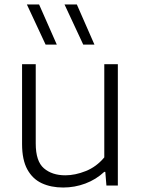

<svg xmlns="http://www.w3.org/2000/svg" viewBox="-20 -828 632 857"><path d="M262 9Q208 9 166.8 -10Q125.5 -29 102 -71.8Q78.5 -114.5 78.5 -185V-541.5H139.5V-187.5Q139.5 -108 176 -76.8Q212.5 -45.5 271.5 -45.5Q315.5 -45.5 363 -64.5Q410.5 -83.5 445.5 -125.5V-541.5H506V0H455L450 -61H445.5Q408.5 -26.5 361 -8.8Q313.5 9 262 9ZM351.5 -629 268 -808H323L401.5 -629ZM183.5 -629 100 -808H154.5L233.5 -629Z"/></svg>

Font: Encode Sans SmExp Lt
Style: Regular
Weight: 300
Width: 6
Designer: Multiple Designers
Foundry: Impallari Type
Version: Version 3.002; ttfautohint (v1.8.3) -l 8 -r 50 -G 200 -x 14 